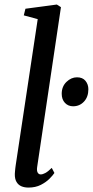

<svg xmlns="http://www.w3.org/2000/svg" viewBox="-20 -838 420 868"><path d="M148 -83Q145.5 -66.5 150.2 -58Q155 -49.5 164 -49.5Q173 -49.5 184.8 -55.8Q196.5 -62 214 -79L226 -56Q219.5 -46 204 -30.2Q188.5 -14.5 164.5 -2.2Q140.5 10 108.5 10Q90.5 10 76.5 4Q62.5 -2 54.5 -15.8Q46.5 -29.5 47 -51.5Q47 -56 47.8 -63Q48.5 -70 49.2 -77.5Q50 -85 51 -91L150.5 -751.5L87.5 -768.5L95 -798.5L237 -817.5L255.5 -805.5ZM259 -414Q259 -447 280.5 -467.8Q302 -488.5 328 -488.5Q353.5 -488.5 366.5 -472.5Q379.5 -456.5 379.5 -434.5Q379.5 -400 359.8 -378.8Q340 -357.5 310.5 -357.5Q288 -357.5 273.5 -373Q259 -388.5 259 -414Z"/></svg>

Font: Merriweather 48pt
Style: Italic
Weight: 400
Italic angle: -7.8°
Version: Version 2.101